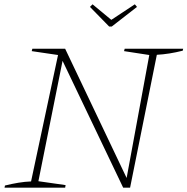

<svg xmlns="http://www.w3.org/2000/svg" viewBox="-20 -870 869 890"><path d="M558 -644H829L827 -635Q764 -619 707 -616L583 0H551L270 -588L158 -30L284 -12L282 0H1L3 -10Q35 -18 65.5 -23Q96 -28 124 -29L249 -615L127 -633L130 -644H282L567 -45L672 -615L555 -633ZM486 -747 397 -838 409 -850 496 -778 605 -850 615 -838 498 -747Z"/></svg>

Font: Piazzolla SC Thin
Style: Italic
Weight: 100
Italic angle: -11.3°
Designer: Juan Pablo del Peral
Foundry: Huerta Tipografica
Version: Version 1.330